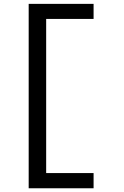

<svg xmlns="http://www.w3.org/2000/svg" viewBox="-20 -851 640 994"><path d="M128.5 123.5V-831H464.5V-753H180L219 -787V79L180 45H464.5V123.5Z"/></svg>

Font: Spline Sans Mono
Style: Regular
Weight: 400
Monospace: yes
Designer: Eben Sorkin, Mirko Velimirovic
Foundry: Sorkin Type
Version: Version 1.004